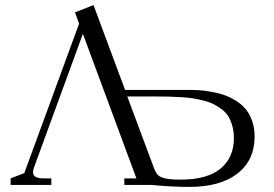

<svg xmlns="http://www.w3.org/2000/svg" viewBox="-20 -732 1083 760"><path d="M22 0V-25.9L76.2 -46.9L293 -638.2L276.9 -683.1L350.1 -711.9L475.1 -376H730Q750 -376 769.3 -374.8Q788.6 -373.5 815.4 -368.9Q842.3 -364.3 865 -356.7Q887.7 -349.1 911.1 -335Q934.6 -320.8 950.9 -302Q967.3 -283.2 977.5 -254.9Q987.8 -226.6 987.8 -191.9Q987.8 -97.7 919.7 -44.9Q851.6 7.8 730 7.8Q658.7 7.8 579.1 0H472.2V-25.9H520L308.1 -598.1L113.8 -66.9Q110.8 -58.1 110.8 -49.8Q110.8 -25.9 152.8 -25.9H183.1V0ZM483.9 -350.1 589.8 -65.9Q597.2 -46.9 605.7 -38.6Q614.3 -30.3 634.8 -25.6Q655.3 -21 695.8 -21Q800.3 -21 853 -64.7Q905.8 -108.4 905.8 -185.1Q905.8 -210.9 899.9 -232.4Q894 -253.9 884.8 -269.8Q875.5 -285.6 859.4 -298.1Q843.3 -310.5 827.4 -318.8Q811.5 -327.1 788.1 -333.3Q764.6 -339.4 744.9 -342.5Q725.1 -345.7 696.5 -347.4Q668 -349.1 646.7 -349.6Q625.5 -350.1 595.2 -350.1Z"/></svg>

Font: Dihjauti
Style: Regular
Weight: 400
Designer: T. Christopher White
Version: Version 3.0.0